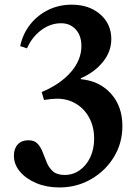

<svg xmlns="http://www.w3.org/2000/svg" viewBox="-20 -792 596 822"><path d="M234 10.5Q179.5 10.5 135.5 -8Q91.5 -26.5 65.5 -57.2Q39.5 -88 39.5 -125.5Q39.5 -156 56.2 -173.8Q73 -191.5 101 -191.5Q127.5 -191.5 141.2 -176.5Q155 -161.5 163.2 -139.2Q171.5 -117 180.8 -95Q190 -73 207.2 -58Q224.5 -43 257 -43Q292.5 -43 321.2 -63.2Q350 -83.5 366.5 -118.8Q383 -154 383 -198.5Q383 -248.5 362.5 -287Q342 -325.5 306 -347.5Q270 -369.5 224 -369.5Q213 -369.5 198.2 -368Q183.5 -366.5 168.5 -364L158.5 -398Q238.5 -431.5 283.5 -483.5Q328.5 -535.5 328.5 -595Q328.5 -639.5 304.2 -666Q280 -692.5 241.5 -692.5Q196 -692.5 156.5 -663Q117 -633.5 95.5 -585L66.5 -594.5Q77.5 -647 109 -687Q140.5 -727 186.5 -749.5Q232.5 -772 287 -772Q361.5 -772 409 -730.8Q456.5 -689.5 456.5 -624.5Q456.5 -571 420.2 -526.5Q384 -482 326 -457V-453Q406 -445.5 455 -391.2Q504 -337 504 -252Q504 -179.5 467.8 -120Q431.5 -60.5 370.2 -25Q309 10.5 234 10.5Z"/></svg>

Font: Libre Caslon Text Medium
Style: Regular
Weight: 500
Designer: Pablo Impallari, Rodrigo Fuenzalida, Katja Schimmel
Foundry: Pablo Impallari, Rodrigo Fuenzalida
Version: Version 2.000